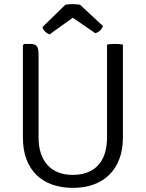

<svg xmlns="http://www.w3.org/2000/svg" viewBox="-20 -899 706 931"><path d="M576 -683V-233Q576 -173 558.5 -127.5Q541 -82 509.5 -51Q478 -20 433 -4Q388 12 333 12Q278 12 233 -4Q188 -20 156.5 -51Q125 -82 108 -127.5Q91 -173 91 -233V-680L97 -686H127Q151 -686 159 -674.5Q167 -663 167 -636V-234Q167 -146 210.5 -98.5Q254 -51 333 -51Q412 -51 455.5 -97.5Q499 -144 499 -234V-683Q514 -686 537 -686Q559 -686 576 -683ZM442 -738 333 -813 220 -732Q192 -744 186 -768L297 -876Q332 -882 368 -876L479 -773Q470 -746 442 -738Z"/></svg>

Font: Signika
Style: Light
Weight: 300
Designer: Anna Giedrys
Foundry: Anna Giedrys
Version: Version 1.001